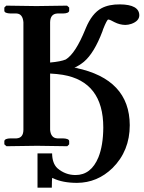

<svg xmlns="http://www.w3.org/2000/svg" viewBox="-21 -673 662 885"><path d="M577.1 -96.2Q577.1 22.5 497.6 101.6Q427.7 169.4 334 169.9Q268.1 169.9 224.1 148.9Q223.1 148.4 221.7 147.9Q219.7 147 219.2 147V150.9Q218.3 153.3 217.8 191.9H151.9V34.2H219.2Q219.7 79.6 243.2 102.1Q279.8 133.8 327.1 133.8Q398.9 133.8 432.6 52.2Q454.6 -2.4 455.1 -85Q455.1 -296.4 268.6 -328.1Q241.2 -332.5 210 -334V-74.2Q213.4 -36.6 243.2 -35.2H269Q296.9 -34.2 297.9 -22.9V-7.8L289.1 1Q288.1 1 149.9 -1L8.8 1L-1 -7.8V-22.9Q1 -34.7 27.8 -35.2H55.2Q86.4 -37.1 86.9 -74.2V-570.8Q83.5 -609.4 55.2 -610.8H27.8Q0 -611.8 -1 -623V-638.2L7.8 -647Q8.8 -647 147 -645L288.1 -647L297.9 -638.2V-623Q295.9 -611.3 269 -610.8H243.2Q210.9 -608.9 210 -570.8V-384.8Q259.3 -389.2 282.2 -398.9Q327.1 -426.3 372.6 -538.6Q373.5 -540.5 374 -542Q402.8 -611.8 447.3 -635.3Q481.4 -653.3 532.2 -652.8Q620.1 -651.9 621.1 -603Q621.1 -576.2 584.5 -563Q569.8 -558.1 556.2 -558.1Q530.8 -558.6 506.8 -570.8Q486.3 -582.5 478 -583Q472.2 -583 454.6 -539.1Q452.1 -533.2 451.2 -528.8Q413.1 -428.2 365.7 -388.2Q344.7 -371.1 321.8 -360.8Q336.9 -360.4 338.9 -358.9L329.1 -359.9Q576.2 -308.1 577.1 -96.2Z"/></svg>

Font: Linux Libertine O
Style: Bold
Weight: 700
Designer: Philipp H. Poll
Foundry: Philipp H. Poll
Version: Version 5.0.0